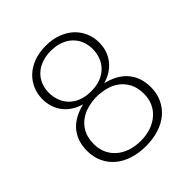

<svg xmlns="http://www.w3.org/2000/svg" viewBox="-199 -842 978 978"><g transform="rotate(-45 290.0 -353.5)"><path d="M289.6 7.8Q238.8 7.8 196.5 -5.6Q154.3 -19 124 -44.4Q93.8 -69.8 76.7 -106Q59.6 -142.1 59.6 -187Q59.6 -226.1 70.8 -256.6Q82 -287.1 102.5 -309.6Q123 -332 151.4 -346.9Q179.7 -361.8 213.4 -369.6Q182.6 -378.4 158.7 -394Q134.8 -409.7 118.4 -431.2Q102.1 -452.6 93.5 -478.8Q85 -504.9 85 -535.2Q85 -572.3 99.4 -605.5Q113.8 -638.7 140.1 -663.1Q166.5 -687.5 204.3 -701.4Q242.2 -715.3 289.6 -715.3Q336.4 -715.3 374.3 -701.4Q412.1 -687.5 438.7 -663.1Q465.3 -638.7 479.7 -605.5Q494.1 -572.3 494.1 -535.2Q494.1 -504.9 485.6 -478.8Q477.1 -452.6 460.4 -431.2Q443.8 -409.7 419.9 -394Q396 -378.4 365.2 -369.6Q398.9 -361.8 427.2 -346.9Q455.6 -332 476.1 -309.6Q496.6 -287.1 508.1 -256.6Q519.5 -226.1 519.5 -187Q519.5 -142.1 502.4 -106Q485.4 -69.8 455.3 -44.4Q425.3 -19 382.8 -5.6Q340.3 7.8 289.6 7.8ZM289.6 -29.8Q330.1 -29.8 363.3 -41.3Q396.5 -52.7 420.4 -73.5Q444.3 -94.2 457.5 -123Q470.7 -151.9 470.7 -187.5Q470.7 -233.9 453.6 -264.9Q436.5 -295.9 410.2 -314.5Q383.8 -333 351.6 -340.8Q319.3 -348.6 289.6 -348.6Q259.8 -348.6 227.8 -340.8Q195.8 -333 169.2 -314.5Q142.6 -295.9 125.5 -264.9Q108.4 -233.9 108.4 -187.5Q108.4 -151.9 121.6 -123Q134.8 -94.2 158.4 -73.5Q182.1 -52.7 215.6 -41.3Q249 -29.8 289.6 -29.8ZM289.6 -387.2Q330.1 -387.2 359.9 -399.4Q389.6 -411.6 409.2 -432.4Q428.7 -453.1 438 -479.5Q447.3 -505.9 447.3 -534.7Q447.3 -564.9 436.8 -591.3Q426.3 -617.7 406 -637.2Q385.7 -656.7 356.4 -667.7Q327.1 -678.7 289.6 -678.7Q252 -678.7 222.4 -667.7Q192.9 -656.7 172.6 -637.2Q152.3 -617.7 141.8 -591.3Q131.3 -564.9 131.3 -534.7Q131.3 -505.9 140.6 -479.5Q149.9 -453.1 169.4 -432.4Q189 -411.6 218.8 -399.4Q248.5 -387.2 289.6 -387.2Z"/></g></svg>

Font: Kantumruy Light
Style: Regular
Weight: 300
Foundry: Sovichet Tep
Version: Version 1.3000